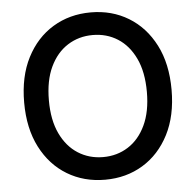

<svg xmlns="http://www.w3.org/2000/svg" viewBox="-53 -791 871 854"><g transform="rotate(-5 382.5 -363.5)"><path d="M382.8 9.8Q288.1 9.8 213.6 -35.2Q139.2 -80.1 96.2 -163.8Q53.2 -247.6 53.2 -363.3Q53.2 -479.5 96.2 -563.2Q139.2 -647 213.6 -692.1Q288.1 -737.3 382.8 -737.3Q477.1 -737.3 551.3 -692.1Q625.5 -647 668.5 -563.2Q711.4 -479.5 711.4 -363.3Q711.4 -247.6 668.5 -163.8Q625.5 -80.1 551.3 -35.2Q477.1 9.8 382.8 9.8ZM382.8 -91.3Q444.8 -91.3 494.1 -122.6Q543.5 -153.8 572.3 -214.6Q601.1 -275.4 601.1 -363.3Q601.1 -452.1 572.3 -512.9Q543.5 -573.7 494.1 -605Q444.8 -636.2 382.8 -636.2Q320.3 -636.2 270.8 -604.7Q221.2 -573.2 192.4 -512.5Q163.6 -451.7 163.6 -363.3Q163.6 -275.4 192.4 -214.8Q221.2 -154.3 270.8 -122.8Q320.3 -91.3 382.8 -91.3Z"/></g></svg>

Font: Inter 16pt Medium
Style: Regular
Weight: 500
Version: Version 4.001;git-66647c0bb